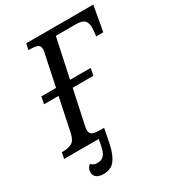

<svg xmlns="http://www.w3.org/2000/svg" viewBox="-233 -834 1042 1151"><g transform="rotate(-30 288.0 -258.5)"><path d="M142 197Q111 197 94 184Q77 171 77 150Q77 122 99 103Q108 112 118.5 116.5Q129 121 144 121Q169 121 185.5 106Q202 91 211 49L221 0H-19L-10 -42H2Q32 -42 57 -54Q82 -66 93 -114L141 -344H41L50 -393H152L195 -598Q201 -621 201 -633Q201 -659 181 -665.5Q161 -672 134 -672H122L131 -714H595L564 -540H515Q517 -558 518.5 -575Q520 -592 520 -600Q520 -630 505 -647Q490 -664 445 -664H307L249 -393H392L382 -344H239L190 -116Q185 -93 185 -81Q185 -55 204.5 -48.5Q224 -42 250 -42H282L263 55Q249 124 222 160.5Q195 197 142 197Z"/></g></svg>

Font: Noto Serif SemiCondensed
Style: Italic
Weight: 400
Width: 4
Italic angle: -12°
Designer: Monotype Design Team
Foundry: Monotype Imaging Inc.
Version: Version 2.013